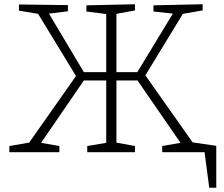

<svg xmlns="http://www.w3.org/2000/svg" viewBox="-20 -715 1051 902"><path d="M663 -361 885 -46 996 -30V167H963L941 0H742V-29L828 -44L626 -337H527V-45L614 -29V0H390V-29L479 -44V-337H374L173 -44L259 -29V0H24V-29L117 -45L337 -358L159 -650L69 -665V-694L299 -691V-662L210 -651L374 -376H479V-649L386 -661V-690L614 -695V-666L527 -650V-376H625L792 -651L701 -661V-690L932 -695V-666L839 -650Z"/></svg>

Font: Bitter Pro Light
Style: Regular
Weight: 300
Designer: Sol Matas, and Bitter project Authors
Foundry: Sol Matas
Version: Version 1.010